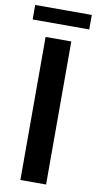

<svg xmlns="http://www.w3.org/2000/svg" viewBox="-93 -872 460 912"><g transform="rotate(10 137.0 -415.5)"><path d="M0 -761H273V-831H0ZM75 0H199V-690H75Z"/></g></svg>

Font: FREAK Grotesk Next
Style: Bold
Weight: 700
Width: 3
Designer: La Scuola Open Source
Foundry: La Scuola Open Source
Version: Version 1.000;PS 1.0;hotconv 1.0.72;makeotf.lib2.5.5900